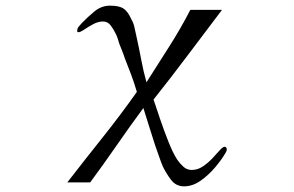

<svg xmlns="http://www.w3.org/2000/svg" viewBox="-20 -534 1040 679"><path d="M782 -7Q782 -3 781 0Q780 3 778 6Q765 29 741.5 57Q718 85 689.5 105Q661 125 631 125Q602 125 584.5 101.5Q567 78 556 55Q548 36 541.5 16.5Q535 -3 528 -22Q518 -54 507.5 -86.5Q497 -119 487 -152Q439 -87 393 -20.5Q347 46 299 111H218Q280 31 343 -48Q406 -127 464 -209Q455 -240 444 -269.5Q433 -299 421 -329Q417 -342 412 -354Q407 -366 402 -379Q399 -389 396 -398.5Q393 -408 388 -417Q382 -430 371.5 -444Q361 -458 344 -458Q327 -458 309.5 -448.5Q292 -439 278 -429.5Q264 -420 257 -420Q253 -420 253 -425Q253 -434 259 -440.5Q265 -447 270 -453Q290 -474 314.5 -494Q339 -514 369 -514Q401 -514 416.5 -504Q432 -494 445 -465Q453 -451 456 -435Q459 -419 463 -403Q472 -363 479.5 -322.5Q487 -282 498 -243Q538 -306 578.5 -369.5Q619 -433 653 -499H765Q705 -420 645 -340Q585 -260 523 -182Q532 -155 546 -113.5Q560 -72 576 -32Q592 8 607 31Q616 44 628.5 55.5Q641 67 658 67Q679 67 697.5 54.5Q716 42 731 26Q746 10 757 -2.5Q768 -15 775 -15Q778 -15 780 -12Q782 -9 782 -7Z"/></svg>

Font: Kaisei Tokumin
Style: Regular
Weight: 400
Designer: Font-Kai, 金井和夫
Foundry: KAZUO KANAI
Version: Version 5.003